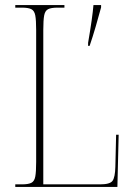

<svg xmlns="http://www.w3.org/2000/svg" viewBox="-20 -734 529 754"><path d="M326 -566Q343 -665 347 -714H377V-705Q367 -668 355.5 -628.5Q344 -589 332 -554H326ZM40 0V-10H66Q91 -10 103 -16Q115 -22 118.5 -40.5Q122 -59 122 -98V-616Q122 -655 118.5 -673.5Q115 -692 103 -698Q91 -704 66 -704H40V-714H233V-704H206Q181 -704 169 -698Q157 -692 153.5 -673.5Q150 -655 150 -616V-10H373Q412 -10 422 -24Q432 -38 433 -79L436 -205H446L441 0Z"/></svg>

Font: Noto Serif Display Condensed Thin
Style: Regular
Weight: 100
Width: 3
Designer: Monotype Design Team
Foundry: Monotype Imaging Inc.
Version: Version 2.009